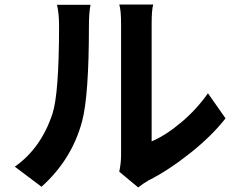

<svg xmlns="http://www.w3.org/2000/svg" viewBox="-20 -775 1040 842"><path d="M162 44 45 -44Q160 -125 210 -276Q239 -365 239 -662Q239 -716 230 -754H377Q370 -719 370 -663Q370 -355 340 -243Q295 -75 162 44ZM586 47 503 -22Q511 -60 511 -96V-669Q511 -731 503 -755H652Q645 -734 645 -668V-155Q708 -182 775.5 -239Q843 -296 892 -366L969 -256Q909 -179 814 -103.5Q719 -28 630 17Q612 27 586 47Z"/></svg>

Font: Noto Sans Korean Bold
Style: Bold
Weight: 700
Designer: Ryoko NISHIZUKA  (kana & ideographs); Paul D. Hunt (Latin, Greek & Cyrillic); Wenlong ZHANG  (bopomofo); Sandoll Communi
Foundry: Adobe Systems Incorporated
Version: Version 1.000;PS 1;hotconv 1.0.78;makeotf.lib2.5.61930